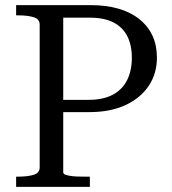

<svg xmlns="http://www.w3.org/2000/svg" viewBox="-20 -730 671 750"><path d="M227 -57V-661H331Q386 -661 422 -643Q458 -625 476.5 -590Q495 -555 495 -504Q495 -454 476.5 -417Q458 -380 420.5 -360Q383 -340 326 -340H197V-292H328Q410 -292 469 -319Q528 -346 560.5 -394Q593 -442 593 -505Q593 -600 524.5 -655Q456 -710 333 -710H43V-670H52Q87 -670 111 -663Q135 -656 135 -634V-76Q135 -54 111 -47Q87 -40 52 -40H43V0H331V-40H308Q294 -40 280 -40.5Q266 -41 254 -43Q242 -45 234.5 -48Q227 -51 227 -57Z"/></svg>

Font: Roboto Serif 72pt
Style: Regular
Weight: 400
Designer: Greg Gazdowicz
Foundry: Commercial Type
Version: Version 1.008